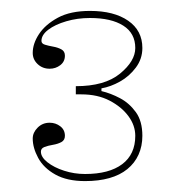

<svg xmlns="http://www.w3.org/2000/svg" viewBox="-20 -743 321 352"><path d="M136 -411Q103 -411 81.5 -423Q60 -435 50 -453.5Q40 -472 40 -489Q40 -500 49 -509Q58 -518 71 -518Q82 -518 90.5 -511.5Q99 -505 99 -494Q99 -486 92.5 -482.5Q86 -479 77 -477.5Q68 -476 61.5 -473.5Q55 -471 55 -465Q55 -455 67 -445.5Q79 -436 97.5 -430Q116 -424 136 -424Q180 -424 204 -442Q228 -460 228 -494Q228 -513 215.5 -530Q203 -547 181 -558.5Q159 -570 129 -570H119V-585Q172 -585 200 -608Q228 -631 228 -655Q228 -682 206 -696Q184 -710 145 -710Q122 -710 101.5 -704Q81 -698 68.5 -688.5Q56 -679 56 -668Q56 -663 62.5 -661Q69 -659 77.5 -657.5Q86 -656 92.5 -652.5Q99 -649 99 -641Q99 -630 90.5 -623.5Q82 -617 71 -617Q58 -617 49 -625.5Q40 -634 40 -646Q40 -663 51.5 -680.5Q63 -698 86 -710.5Q109 -723 145 -723Q189 -723 215 -705Q241 -687 241 -655Q241 -635 229 -619Q217 -603 200 -593.5Q183 -584 166 -581V-576Q183 -572 200 -563Q217 -554 229 -537.5Q241 -521 241 -494Q241 -475 234 -459.5Q227 -444 213.5 -433Q200 -422 180.5 -416.5Q161 -411 136 -411Z"/></svg>

Font: Kalnia Thin
Style: Regular
Weight: 250
Designer: Frida Medrano
Foundry: Frida Medrano
Version: Version 1.105